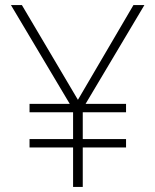

<svg xmlns="http://www.w3.org/2000/svg" viewBox="-20 -827 610 754"><path d="M286 -435 504 -807H547L316 -419H475V-386H305V-281H475V-248H305V-93H267V-248H96V-281H267V-386H96V-419H254L23 -807H66Z"/></svg>

Font: Noto Sans Telugu UI ExtraLight
Style: Regular
Weight: 200
Designer: Jelle Bosma - Monotype Design Team
Foundry: Monotype Imaging Inc.
Version: Version 2.005; ttfautohint (v1.8.4.7-5d5b)